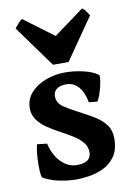

<svg xmlns="http://www.w3.org/2000/svg" viewBox="-82 -752 566 817"><g transform="rotate(-10 201.0 -343.0)"><path d="M370.1 -130.9Q370.1 -82 349.4 -53Q328.6 -23.9 297.4 -9.5Q266.1 4.9 234.4 9.3Q202.6 13.7 180.7 13.7Q148.9 13.7 109.1 5.9Q69.3 -2 39.1 -20Q35.2 -22.5 33.4 -47.4Q31.7 -72.3 33.7 -105Q35.6 -137.7 42 -163.1L84.5 -158.2Q97.2 -105.5 127.2 -75.9Q157.2 -46.4 194.3 -46.4Q255.9 -46.4 255.9 -90.8Q255.9 -115.7 240.2 -134.3Q224.6 -152.8 199.7 -168.2Q174.8 -183.6 147 -198.2Q121.6 -211.9 96.4 -228.5Q71.3 -245.1 54.7 -267.3Q38.1 -289.6 38.1 -318.8Q38.1 -357.4 63 -385.3Q87.9 -413.1 127.4 -428.2Q167 -443.4 210.4 -443.4Q252.9 -443.4 292.2 -433.8Q331.5 -424.3 353.5 -407.7Q356.4 -405.8 355 -391.8Q353.5 -377.9 349.1 -359.1Q344.7 -340.3 338.6 -323Q332.5 -305.7 326.2 -296.9L290 -300.8Q282.2 -344.2 261.2 -368.4Q240.2 -392.6 207.5 -392.6Q180.7 -392.6 166.5 -381.3Q152.3 -370.1 152.3 -351.1Q152.3 -321.3 179.2 -303.2Q206.1 -285.2 257.8 -258.3Q284.7 -244.6 310.3 -228.3Q335.9 -211.9 353 -188.7Q370.1 -165.5 370.1 -130.9ZM234.9 -484.4H167.5L37.6 -664.1Q44.4 -672.9 54.2 -684.1Q64 -695.3 71.8 -698.7L200.2 -603L330.6 -698.7Q338.4 -695.3 346.2 -684.1Q354 -672.9 359.4 -664.1Z"/></g></svg>

Font: Namdhinggo ExtraBold
Style: Regular
Weight: 800
Designer: Victor Gaultney
Foundry: SIL International
Version: Version 3.001